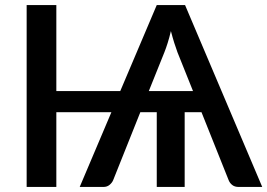

<svg xmlns="http://www.w3.org/2000/svg" viewBox="-20 -740 1058 760"><path d="M421 -296 295.5 0H389.5C399.2 0 407.3 -2.8 414 -8.5C420.7 -14.2 425.3 -20.3 428 -27L535.5 -296H600.5V0H711V-296H777.5L885 -27C888 -19.3 892.7 -12.9 899.2 -7.8C905.7 -2.6 914.2 0 924.5 0H1018L712.5 -720H600.5L456 -379.5H203V-720H85.5V0H203V-296ZM569 -379.5 630.5 -532.5C634.8 -543.2 639.2 -555.7 643.7 -570C648.2 -584.3 652.5 -600 656.5 -617C660.8 -600.3 665.2 -584.8 669.7 -570.5C674.2 -556.2 678.5 -543.7 682.5 -533L744 -379.5Z"/></svg>

Font: Lato Semibold
Style: Regular
Weight: 600
Designer: Lukasz Dziedzic
Foundry: tyPoland Lukasz Dziedzic
Version: Version 2.006; 2014-01-15